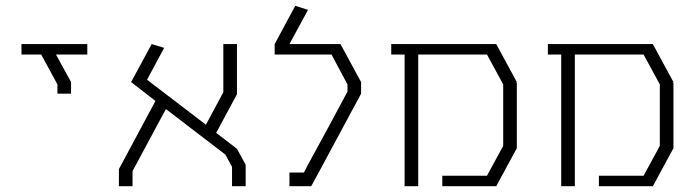

<svg xmlns="http://www.w3.org/2000/svg" viewBox="-20 -884 2395 662"><path d="M54 -732H153H281V-696H173L225 -601V-561H178V-593L122 -696H54Z M750 -732H797V-559L726 -427H724L797 -371L827 -316V-242H780V-309L757 -351L552 -508L437 -294V-242H390V-301L516 -536L432 -601L503 -732L546 -719L487 -609L690 -454L750 -566Z M998 -864 1042 -850 978 -732H1154L1225 -601V-561L1154 -429L1083 -297L1053 -242H978V-289H1028L1039 -311L1111 -443L1178 -568V-593L1123 -696H927V-732Z M1329 -732H1691L1762 -601L1758 -599H1762V-373L1691 -242H1505V-278H1659L1715 -381V-593L1659 -696H1422V-242H1375V-696H1329Z M1869 -732H2231L2302 -601L2298 -599H2302V-373L2231 -242H2045V-278H2199L2255 -381V-593L2199 -696H1962V-242H1915V-696H1869Z"/></svg>

Font: Mixer
Style: Regular
Weight: 400
Version: Version 1.0